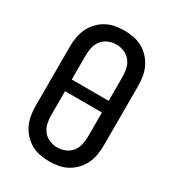

<svg xmlns="http://www.w3.org/2000/svg" viewBox="-182 -845 863 955"><g transform="rotate(30 250.0 -367.5)"><path d="M250 8Q223 8 196.5 3Q170 -2 146.5 -15Q123 -28 104.5 -48Q86 -68 74.5 -92Q63 -116 58.5 -143Q54 -170 54 -196V-539Q54 -565 58.5 -592Q63 -619 74.5 -643Q86 -667 104.5 -687Q123 -707 146.5 -720Q170 -733 196.5 -738Q223 -743 250 -743Q277 -743 303.5 -738Q330 -733 353.5 -720Q377 -707 395.5 -687Q414 -667 425.5 -643Q437 -619 441.5 -592Q446 -565 446 -539V-196Q446 -170 441.5 -143Q437 -116 425.5 -92Q414 -68 395.5 -48Q377 -28 353.5 -15Q330 -2 303.5 3Q277 8 250 8ZM144 -401H356V-539Q356 -562 351 -585Q346 -608 331.5 -626.5Q317 -645 295 -654Q273 -663 250 -663Q227 -663 205 -654Q183 -645 168.5 -626.5Q154 -608 149 -585Q144 -562 144 -539ZM250 -72Q273 -72 295 -81Q317 -90 331.5 -108.5Q346 -127 351 -150Q356 -173 356 -196V-334H144V-196Q144 -173 149 -150Q154 -127 168.5 -108.5Q183 -90 205 -81Q227 -72 250 -72Z"/></g></svg>

Font: Iosevka Bendy Medium
Style: Regular
Weight: 500
Monospace: yes
Designer: Belleve Invis
Foundry: Belleve Invis
Version: Version 30.1.2